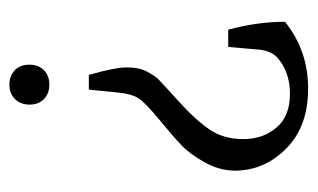

<svg xmlns="http://www.w3.org/2000/svg" viewBox="-155 -310 683 413"><g transform="rotate(-90 186.5 -103.5)"><path d="M168 -381.3Q168 -400.9 180.2 -413.1Q192.4 -424.8 210.9 -424.8Q229.5 -424.8 242.2 -413.1Q253.9 -401.4 253.9 -381.8Q253.9 -362.3 242.2 -350.6Q230.5 -338.9 210.9 -338.9Q191.4 -338.9 179.7 -350.6Q168 -362.3 168 -381.3ZM222.7 -104.5Q214.8 -96.7 174.8 -60.5Q134.8 -24.4 114.3 5.9Q93.8 36.1 93.8 78.1Q93.8 121.1 118.7 149.9Q143.1 178.7 191.4 178.7Q239.7 178.7 271 149.9Q283.2 136.7 286.1 113.8L292 45.9H329.1Q346.2 108.9 346.2 168Q284.2 217.8 202.6 217.8Q121.1 217.8 73.7 170.9Q26.4 124 25.9 61Q25.9 27.3 43.9 -4.9Q62 -37.1 80.6 -54.7Q99.1 -72.3 135.3 -102.1Q171.4 -131.8 181.2 -146.5Q190.9 -161.1 193.8 -189.9L200.2 -253.9H231.9Q248 -197.8 248 -171.9Q248 -146 239.3 -129.4Q230.5 -112.8 222.7 -104.5Z"/></g></svg>

Font: Yrsa-Light
Style: Regular
Weight: 300
Designer: Anna Giedrys (Yrsa+Rasa design), David Brezina (Yrsa art-direction, Rasa art-direction, design)
Foundry: Rosetta Type Foundry
Version: Version 1.001;PS 1.1;hotconv 1.0.88;makeotf.lib2.5.647800